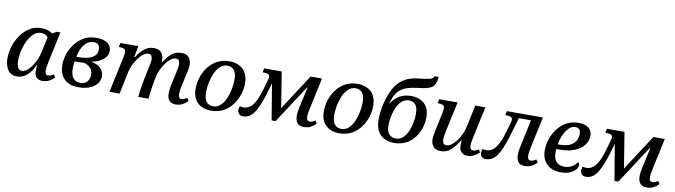

<svg xmlns="http://www.w3.org/2000/svg" viewBox="-36 -1410 7240 2059"><g transform="rotate(10 3583.5 -380.0)"><path d="M159 10Q92 10 59.5 -40.5Q27 -91 27 -166Q27 -214 39.5 -266.5Q52 -319 77.5 -368.5Q103 -418 139.5 -458Q176 -498 223.5 -522Q271 -546 330 -546Q404 -546 453 -510L500 -536H539L470 -215Q464 -187 459 -157.5Q454 -128 454 -107Q454 -58 487 -58Q503 -58 516.5 -63.5Q530 -69 548 -80L567 -50Q543 -24 511 -7Q479 10 439 10Q396 10 373 -13.5Q350 -37 350 -77Q350 -92 350.5 -105.5Q351 -119 355 -146H349Q315 -72 268 -31Q221 10 159 10ZM202 -58Q227 -58 253.5 -77.5Q280 -97 304 -130Q328 -163 347 -204Q366 -245 375 -288L413 -460Q395 -481 375.5 -488Q356 -495 338 -495Q300 -495 269 -472.5Q238 -450 214.5 -413Q191 -376 175.5 -331.5Q160 -287 152 -243Q144 -199 144 -163Q144 -106 160.5 -82Q177 -58 202 -58Z M830 10Q726 10 672.5 -46.5Q619 -103 619 -199Q619 -258 640 -319Q661 -380 700.5 -431.5Q740 -483 797.5 -514.5Q855 -546 928 -546Q1009 -546 1051.5 -515.5Q1094 -485 1094 -433Q1094 -377 1046 -337.5Q998 -298 916 -283Q984 -274 1021.5 -237Q1059 -200 1059 -149Q1059 -102 1029.5 -66Q1000 -30 948.5 -10Q897 10 830 10ZM908 -496Q855 -496 812.5 -448.5Q770 -401 752 -308H762Q825 -308 873 -319Q921 -330 948.5 -356.5Q976 -383 976 -428Q976 -463 957.5 -479.5Q939 -496 908 -496ZM841 -40Q892 -40 917 -71Q942 -102 942 -149Q942 -192 913.5 -220.5Q885 -249 844 -259Q823 -258 796.5 -257Q770 -256 742 -256Q738 -232 737 -212.5Q736 -193 736 -175Q736 -109 763.5 -74.5Q791 -40 841 -40Z M1889 10Q1838 10 1816.5 -18.5Q1795 -47 1795 -94Q1795 -115 1798 -139Q1801 -163 1807 -189L1831 -300Q1837 -330 1844 -365Q1851 -400 1851 -417Q1851 -436 1843.5 -455.5Q1836 -475 1808 -475Q1781 -475 1754 -455Q1727 -435 1703 -403Q1679 -371 1661.5 -336Q1644 -301 1635 -272L1621 -203Q1618 -189 1613.5 -161Q1609 -133 1604 -101Q1599 -69 1596 -41Q1593 -13 1593 0H1481Q1481 -14 1484.5 -42Q1488 -70 1493.5 -103.5Q1499 -137 1505 -169Q1511 -201 1516 -225L1532 -300Q1539 -334 1545.5 -368Q1552 -402 1552 -417Q1552 -436 1544.5 -455.5Q1537 -475 1509 -475Q1480 -475 1451 -452.5Q1422 -430 1397 -395Q1372 -360 1355 -322.5Q1338 -285 1331 -255L1277 0H1167L1252 -398Q1255 -414 1256.5 -427.5Q1258 -441 1258 -447Q1258 -474 1239 -482.5Q1220 -491 1193 -491H1182L1192 -536H1387L1364 -415H1373Q1414 -480 1457 -512.5Q1500 -545 1556 -545Q1615 -545 1639.5 -512Q1664 -479 1664 -434Q1664 -429 1663.5 -424Q1663 -419 1662 -413H1671Q1711 -478 1754 -511.5Q1797 -545 1855 -545Q1915 -545 1939.5 -512Q1964 -479 1964 -434Q1964 -410 1958.5 -380.5Q1953 -351 1946 -323L1919 -200Q1913 -173 1909.5 -150Q1906 -127 1906 -108Q1906 -85 1914 -71.5Q1922 -58 1942 -58Q1956 -58 1969 -63.5Q1982 -69 2001 -80L2020 -50Q1993 -22 1961.5 -6Q1930 10 1889 10Z M2273 10Q2183 10 2127 -41.5Q2071 -93 2071 -198Q2071 -254 2089.5 -314.5Q2108 -375 2146 -427.5Q2184 -480 2242.5 -513Q2301 -546 2380 -546Q2470 -546 2526.5 -494.5Q2583 -443 2583 -338Q2583 -282 2564 -221.5Q2545 -161 2507 -108.5Q2469 -56 2410.5 -23Q2352 10 2273 10ZM2287 -40Q2334 -40 2367.5 -71.5Q2401 -103 2422.5 -152.5Q2444 -202 2454.5 -256.5Q2465 -311 2465 -357Q2465 -433 2438 -464.5Q2411 -496 2367 -496Q2320 -496 2286 -464.5Q2252 -433 2230.5 -383.5Q2209 -334 2198.5 -279.5Q2188 -225 2188 -179Q2188 -103 2215 -71.5Q2242 -40 2287 -40Z M2624 10Q2593 10 2577.5 -7Q2562 -24 2562 -49Q2562 -68 2571 -91Q2592 -85 2613 -85Q2646 -85 2676 -104.5Q2706 -124 2733 -171Q2760 -218 2784 -298L2818 -415Q2826 -441 2826 -456Q2826 -491 2760 -491H2748L2757 -536H2948L3011 -148L3263 -536H3387L3316 -205Q3310 -177 3305.5 -152Q3301 -127 3301 -108Q3301 -85 3309 -71.5Q3317 -58 3337 -58Q3351 -58 3364.5 -63.5Q3378 -69 3396 -80L3415 -50Q3388 -22 3357 -6Q3326 10 3284 10Q3234 10 3212 -18.5Q3190 -47 3190 -96Q3190 -116 3193 -139.5Q3196 -163 3202 -189L3251 -414H3246L2976 0H2933L2868 -391L2835 -281Q2790 -128 2741.5 -59Q2693 10 2624 10Z M3669 10Q3579 10 3523 -41.5Q3467 -93 3467 -198Q3467 -254 3485.5 -314.5Q3504 -375 3542 -427.5Q3580 -480 3638.5 -513Q3697 -546 3776 -546Q3866 -546 3922.5 -494.5Q3979 -443 3979 -338Q3979 -282 3960 -221.5Q3941 -161 3903 -108.5Q3865 -56 3806.5 -23Q3748 10 3669 10ZM3683 -40Q3730 -40 3763.5 -71.5Q3797 -103 3818.5 -152.5Q3840 -202 3850.5 -256.5Q3861 -311 3861 -357Q3861 -433 3834 -464.5Q3807 -496 3763 -496Q3716 -496 3682 -464.5Q3648 -433 3626.5 -383.5Q3605 -334 3594.5 -279.5Q3584 -225 3584 -179Q3584 -103 3611 -71.5Q3638 -40 3683 -40Z M4266 10Q4174 10 4117.5 -44Q4061 -98 4061 -211Q4061 -250 4066.5 -294.5Q4072 -339 4081 -378Q4105 -480 4144.5 -552.5Q4184 -625 4248.5 -666.5Q4313 -708 4411 -717Q4490 -725 4527.5 -734.5Q4565 -744 4572 -770H4617Q4611 -711 4591.5 -680.5Q4572 -650 4530 -636.5Q4488 -623 4415 -615Q4324 -605 4271.5 -580Q4219 -555 4191 -511.5Q4163 -468 4144 -401H4148Q4185 -458 4237.5 -488Q4290 -518 4362 -518Q4451 -518 4506.5 -468Q4562 -418 4562 -316Q4562 -264 4544.5 -207Q4527 -150 4490.5 -100.5Q4454 -51 4398 -20.5Q4342 10 4266 10ZM4276 -40Q4322 -40 4354 -69.5Q4386 -99 4406 -145Q4426 -191 4435.5 -241.5Q4445 -292 4445 -335Q4445 -407 4418.5 -437Q4392 -467 4349 -467Q4303 -467 4270 -437.5Q4237 -408 4216.5 -361Q4196 -314 4186 -262.5Q4176 -211 4176 -167Q4176 -100 4204 -70Q4232 -40 4276 -40Z M4775 9Q4715 9 4691 -24.5Q4667 -58 4667 -102Q4667 -122 4672 -150.5Q4677 -179 4684 -212L4721 -386Q4725 -402 4727.5 -421.5Q4730 -441 4730 -447Q4730 -474 4711 -482.5Q4692 -491 4665 -491H4654L4664 -536H4864L4799 -237Q4793 -210 4787 -175.5Q4781 -141 4781 -120Q4781 -96 4790 -79.5Q4799 -63 4826 -63Q4851 -63 4878.5 -83Q4906 -103 4931.5 -136Q4957 -169 4976 -209.5Q4995 -250 5004 -290L5056 -536H5166L5097 -215Q5090 -185 5085 -156.5Q5080 -128 5080 -106Q5080 -58 5115 -58Q5130 -58 5144 -63.5Q5158 -69 5175 -80L5194 -50Q5169 -25 5137.5 -8Q5106 9 5066 9Q5022 9 4998.5 -16.5Q4975 -42 4975 -77Q4975 -91 4975.5 -107Q4976 -123 4978 -140H4970Q4943 -96 4915 -62.5Q4887 -29 4853.5 -10Q4820 9 4775 9Z M5267 10Q5236 10 5220.5 -7Q5205 -24 5205 -49Q5205 -68 5214 -91Q5235 -85 5256 -85Q5289 -85 5319 -104.5Q5349 -124 5376 -171Q5403 -218 5427 -298L5462 -415Q5469 -441 5469 -456Q5469 -491 5403 -491H5391L5400 -536H5793L5722 -205Q5716 -176 5712 -151.5Q5708 -127 5708 -108Q5708 -85 5716 -71.5Q5724 -58 5744 -58Q5758 -58 5771 -63.5Q5784 -69 5802 -80L5822 -50Q5795 -22 5763.5 -6Q5732 10 5691 10Q5640 10 5618.5 -18.5Q5597 -47 5597 -96Q5597 -116 5600 -139.5Q5603 -163 5609 -189L5672 -484H5540L5480 -281Q5435 -128 5386 -59Q5337 10 5267 10Z M6080 10Q6021 10 5974.5 -12.5Q5928 -35 5900.5 -81Q5873 -127 5873 -197Q5873 -254 5893 -315Q5913 -376 5952 -428.5Q5991 -481 6048.5 -513.5Q6106 -546 6181 -546Q6251 -546 6290 -515.5Q6329 -485 6329 -430Q6329 -377 6295 -331Q6261 -285 6195 -256.5Q6129 -228 6031 -228H5993Q5992 -217 5991.5 -207Q5991 -197 5991 -189Q5991 -126 6021 -91Q6051 -56 6110 -56Q6157 -56 6192 -77.5Q6227 -99 6248 -130Q6264 -120 6264 -100Q6264 -78 6244 -52.5Q6224 -27 6183 -8.5Q6142 10 6080 10ZM6000 -280H6019Q6115 -280 6163.5 -321Q6212 -362 6212 -428Q6212 -496 6152 -496Q6116 -496 6084 -464.5Q6052 -433 6030 -384Q6008 -335 6000 -280Z M6357 10Q6326 10 6310.5 -7Q6295 -24 6295 -49Q6295 -68 6304 -91Q6325 -85 6346 -85Q6379 -85 6409 -104.5Q6439 -124 6466 -171Q6493 -218 6517 -298L6551 -415Q6559 -441 6559 -456Q6559 -491 6493 -491H6481L6490 -536H6681L6744 -148L6996 -536H7120L7049 -205Q7043 -177 7038.5 -152Q7034 -127 7034 -108Q7034 -85 7042 -71.5Q7050 -58 7070 -58Q7084 -58 7097.5 -63.5Q7111 -69 7129 -80L7148 -50Q7121 -22 7090 -6Q7059 10 7017 10Q6967 10 6945 -18.5Q6923 -47 6923 -96Q6923 -116 6926 -139.5Q6929 -163 6935 -189L6984 -414H6979L6709 0H6666L6601 -391L6568 -281Q6523 -128 6474.5 -59Q6426 10 6357 10Z"/></g></svg>

Font: Noto Serif Medium
Style: Italic
Weight: 500
Italic angle: -12°
Designer: Monotype Design Team
Foundry: Monotype Imaging Inc.
Version: Version 2.014; ttfautohint (v1.8.4.7-5d5b)